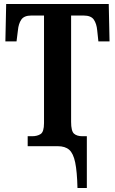

<svg xmlns="http://www.w3.org/2000/svg" viewBox="-20 -734 578 964"><path d="M369 210Q367 127 357.5 81.5Q348 36 327.5 18Q307 0 270 0H119V-50H141Q167 -50 184 -61Q201 -72 201 -116V-656H137Q101 -656 87 -635.5Q73 -615 70 -582L63 -526H7L11 -714H526L530 -526H474L468 -582Q465 -615 451 -635.5Q437 -656 400 -656H337V-122Q337 -76 351.5 -63Q366 -50 394 -50H416V210Z"/></svg>

Font: Noto Serif ExtraCondensed
Style: Bold
Weight: 700
Width: 2
Designer: Monotype Design Team
Foundry: Monotype Imaging Inc.
Version: Version 2.014; ttfautohint (v1.8.4.7-5d5b)